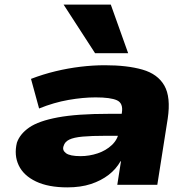

<svg xmlns="http://www.w3.org/2000/svg" viewBox="-20 -799 824 830"><path d="M271 11Q189 11 135.5 -14.5Q82 -40 61 -84Q40 -128 53 -182Q66 -220 106.5 -248Q147 -276 230 -291.5Q313 -307 452 -307H537L523 -212H438Q376 -212 337.5 -208.5Q299 -205 279.5 -195.5Q260 -186 255 -168Q248 -150 265 -137Q282 -124 328 -124Q366 -124 402 -136Q438 -148 463.5 -172Q489 -196 494 -229L507 -313Q513 -353 485.5 -365.5Q458 -378 393 -378Q339 -378 276 -367Q213 -356 149 -330L114 -458Q166 -478 220 -491Q274 -504 328 -510.5Q382 -517 433 -517Q530 -517 596 -498Q662 -479 690.5 -429Q719 -379 705 -286L660 0H487L503 -102H501Q482 -68 449.5 -43Q417 -18 373 -3.5Q329 11 271 11ZM391 -569 255 -779H459L534 -569Z"/></svg>

Font: Nunito Sans 7pt Expanded Black
Style: Italic
Weight: 900
Width: 7
Italic angle: -9°
Designer: Vernon Adams
Foundry: Vernon Adams
Version: Version 3.101;gftools[0.9.27]